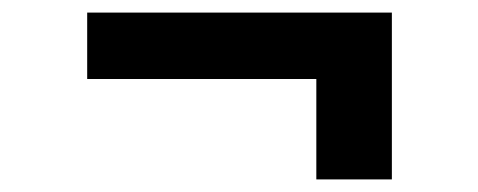

<svg xmlns="http://www.w3.org/2000/svg" viewBox="-20 -436 760 305"><path d="M118.5 -310.5V-416H602.5V-151H482.5V-310.5Z"/></svg>

Font: Koeln Type Sans
Style: Bold
Weight: 700
Designer: Eben Sorkin
Foundry: Eben Sorkin
Version: Version 2.001